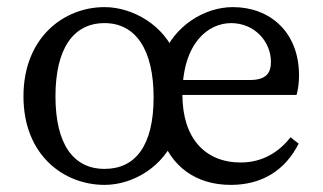

<svg xmlns="http://www.w3.org/2000/svg" viewBox="-20 -507 909 540"><path d="M274 -442C362 -442 412 -367 412 -233C412 -99 362 -32 274 -32C186 -32 136 -102 136 -236C136 -370 186 -442 274 -442ZM475 -128H432C460 -40 530 13 629 13C717 13 782 -28 820 -103L797 -121C767 -82 721 -50 657 -50C557 -50 493 -118 493 -241C493 -388 567 -442 630 -442C696 -442 742 -390 742 -333C742 -302 729 -282 683 -282H447V-240H814C818 -253 821 -273 821 -295C821 -417 739 -487 635 -487C553 -487 469 -432 438 -349H475C443 -436 353 -487 274 -487C160 -487 46 -402 46 -236C46 -70 160 13 274 13C353 13 441 -37 475 -128Z"/></svg>

Font: Source Serif Variable
Style: Regular
Weight: 389
Designer: Frank Grießhammer
Foundry: Adobe Systems Incorporated
Version: Version 3.001;hotconv 1.0.111;makeotfexe 2.5.65597